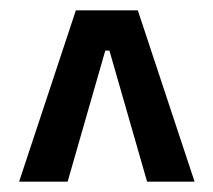

<svg xmlns="http://www.w3.org/2000/svg" viewBox="-20 -676 413 372"><path d="M17 -324 127 -656H247L357 -324H265L192 -578H184L111 -324Z"/></svg>

Font: Bricolage Grotesque 36pt Condensed
Style: Regular
Weight: 400
Width: 3
Designer: Mathieu Triay
Foundry: Atelier Triay
Version: Version 1.001;gftools[0.9.33.dev8+g029e19f]